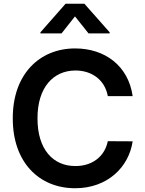

<svg xmlns="http://www.w3.org/2000/svg" viewBox="-20 -996 774 1026"><path d="M566.1 -817.5V-823.2L431.1 -975.9H330.3L196 -823.2V-817.5H308.9L380.7 -908.4L453.1 -817.5ZM688.9 -482.2C666.2 -643.5 541.5 -737.2 381.4 -737.2C190.7 -737.2 47.6 -598.7 48.3 -363.6C47.6 -128.9 188.9 9.9 381.4 9.9C553.6 9.9 668.3 -101.9 688.9 -240.8L556.1 -241.5C538.7 -156.2 469.1 -108.3 382.8 -108.7C264.6 -108.3 180 -196.7 180.4 -363.6C180 -527.7 263.8 -619 383.5 -619.3C471.2 -619 540.5 -568.9 556.1 -482.2Z"/></svg>

Font: Riot Sans 2.0
Style: Bold
Weight: 600
Designer: Rasmus Andersson
Foundry: rsms
Version: Version 3.006;hotconv 1.0.109;makeotfexe 2.5.65596